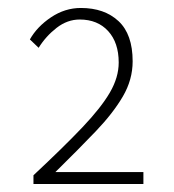

<svg xmlns="http://www.w3.org/2000/svg" viewBox="-20 -913 437 482"><path d="M64 -451V-473Q140 -544 187 -593.5Q234 -643 256 -681Q278 -719 278 -756Q278 -806 251.5 -835Q225 -864 180 -864Q149 -864 122 -843Q95 -822 77 -793L55 -814Q73 -846 108 -869.5Q143 -893 183 -893Q242 -893 277.5 -860Q313 -827 313 -759Q313 -713 288.5 -671Q264 -629 220.5 -583.5Q177 -538 119 -481H340V-451Z"/></svg>

Font: Noto Sans SC Thin
Style: Regular
Weight: 100
Designer: Ryoko NISHIZUKA 西塚涼子 (kana, bopomofo & ideographs); Paul D. Hunt (Latin, Greek & Cyrillic); Sandoll Communications 산돌커뮤니
Foundry: Adobe
Version: Version 2.004-H2;hotconv 1.0.118;makeotfexe 2.5.65603